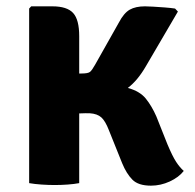

<svg xmlns="http://www.w3.org/2000/svg" viewBox="-20 -578 616 606"><path d="M230 0Q214 3 193.5 4.5Q173 6 152.5 6Q133 6 111 4.5Q89 3 72 0V-551L78.5 -558H145.5Q191.5 -558 210.8 -537Q230 -516 230 -464V-346H237Q258 -346 264.2 -351.2Q270.5 -356.5 280 -373.5L355 -506.5Q371 -537 389.5 -547.5Q408 -558 437.5 -558Q445.5 -558 463.2 -557Q481 -556 500.2 -554.5Q519.5 -553 532.5 -551L541.5 -541.5L440.5 -369Q414.5 -324 383.5 -300.5Q421.5 -290 440.2 -266.8Q459 -243.5 473.5 -210.5L508.5 -122.5Q524.5 -84.5 536 -67Q547.5 -49.5 560 -38.5Q544.5 -18.5 515.8 -5.2Q487 8 456.5 8Q416.5 8 397.8 -11Q379 -30 365.5 -63L323.5 -167.5Q312.5 -196 299.8 -207.5Q287 -219 263.5 -220.5Q253 -221 230 -220Z"/></svg>

Font: Signika SC
Style: Bold
Weight: 700
Designer: Anna Giedryś
Foundry: Anna Giedryś
Version: Version 2.000; ttfautohint (v1.8.3) -l 8 -r 50 -G 200 -x 9 -